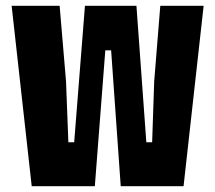

<svg xmlns="http://www.w3.org/2000/svg" viewBox="-20 -640 740 660"><path d="M89 0 20 -620H185L207 -360L215 -151H235L272 -620H449L483 -151H503L510 -360L531 -620H680L611 0H395L362 -467H342L306 0Z"/></svg>

Font: Martian Mono ExtraBold
Style: Regular
Weight: 800
Monospace: yes
Designer: Roman Shamin
Foundry: Evil Martians
Version: Version 1.000; ttfautohint (v1.8.4.7-5d5b)